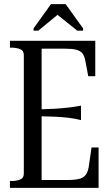

<svg xmlns="http://www.w3.org/2000/svg" viewBox="-20 -907 527 927"><path d="M456 -195V0H28V-33H34Q59 -33 77 -40Q95 -47 95 -69V-641Q95 -663 76.5 -670Q58 -677 34 -677H28V-710H440V-539H406L392 -614Q388 -636 378 -649Q368 -662 347.5 -667Q327 -672 294 -672H181V-38H308Q333 -38 351.5 -41Q370 -44 381 -51Q392 -58 398.5 -70Q405 -82 408 -99L422 -195ZM170 -379Q210 -380 244.5 -382Q279 -384 309.5 -387.5Q340 -391 371 -397V-327Q340 -335 309.5 -338.5Q279 -342 245 -343.5Q211 -345 170 -346ZM297 -887H226L142 -770V-759H165L262 -839H253L353 -759H381V-770Z"/></svg>

Font: Roboto Serif 120pt ExtraCondensed
Style: Regular
Weight: 400
Width: 2
Designer: Greg Gazdowicz
Foundry: Commercial Type
Version: Version 1.008